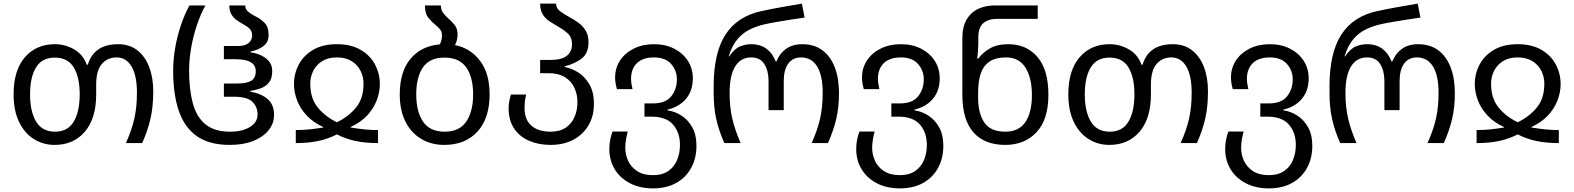

<svg xmlns="http://www.w3.org/2000/svg" viewBox="-20 -790 8691 1060"><path d="M282 10Q218 10 166.5 -22.5Q115 -55 85 -117.5Q55 -180 55 -269Q55 -402 117.5 -474Q180 -546 283 -546Q339 -546 388.5 -518Q438 -490 459 -433H465Q499 -546 632 -546Q695 -546 738 -512.5Q781 -479 803.5 -420.5Q826 -362 826 -286Q826 -201 811 -135.5Q796 -70 765 0H675Q707 -71 721.5 -134.5Q736 -198 736 -277Q736 -374 706 -423.5Q676 -473 624 -473Q573 -473 542 -436.5Q511 -400 511 -323V-269Q511 -136 448.5 -63Q386 10 282 10ZM284 -63Q354 -63 387 -118.5Q420 -174 420 -269Q420 -364 387 -418Q354 -472 283 -472Q212 -472 179 -418Q146 -364 146 -269Q146 -174 179.5 -118.5Q213 -63 284 -63Z M1249 10Q1135 10 1066.5 -38.5Q998 -87 967 -178.5Q936 -270 936 -398Q936 -462 947.5 -527.5Q959 -593 979.5 -653Q1000 -713 1026 -760H1114Q1088 -713 1067.5 -652.5Q1047 -592 1035.5 -527Q1024 -462 1024 -400Q1024 -296 1044.5 -220Q1065 -144 1114.5 -103.5Q1164 -63 1250 -63Q1318 -63 1360 -89Q1402 -115 1402 -158Q1402 -199 1374 -227.5Q1346 -256 1271 -256H1216V-329H1292Q1341 -329 1366.5 -344Q1392 -359 1392 -397Q1392 -463 1281 -463H1216V-536H1292Q1325 -536 1342 -545.5Q1359 -555 1365.5 -568Q1372 -581 1372 -592Q1372 -618 1358 -631.5Q1344 -645 1325 -655Q1307 -665 1289 -677Q1271 -689 1258.5 -709Q1246 -729 1246 -760H1334Q1334 -738 1351 -724.5Q1368 -711 1390 -700Q1417 -687 1440 -664.5Q1463 -642 1463 -595Q1463 -558 1435 -536Q1407 -514 1362 -505V-501Q1385 -499 1413 -488Q1441 -477 1462 -455Q1483 -433 1483 -397Q1483 -356 1464 -333.5Q1445 -311 1417 -301.5Q1389 -292 1362 -288V-284Q1421 -274 1457 -243.5Q1493 -213 1493 -156Q1493 -108 1462.5 -70.5Q1432 -33 1377.5 -11.5Q1323 10 1249 10Z M1613 0V-72Q1653 -72 1687 -75.5Q1721 -79 1764 -86V-89Q1711 -113 1675 -150.5Q1639 -188 1621 -234Q1603 -280 1603 -326Q1603 -383 1629.5 -433.5Q1656 -484 1709 -515Q1762 -546 1840 -546Q1918 -546 1971 -515Q2024 -484 2050.5 -433.5Q2077 -383 2077 -326Q2077 -280 2059 -234Q2041 -188 2005 -150.5Q1969 -113 1916 -89V-86Q1960 -79 1993.5 -75.5Q2027 -72 2067 -72V0Q1998 0 1943.5 -11.5Q1889 -23 1840 -48Q1791 -23 1736.5 -11.5Q1682 0 1613 0ZM1840 -115Q1906 -147 1946.5 -197.5Q1987 -248 1987 -327Q1987 -367 1970 -400Q1953 -433 1920.5 -453Q1888 -473 1840 -473Q1792 -473 1759.5 -453Q1727 -433 1710 -400Q1693 -367 1693 -327Q1693 -248 1733.5 -197.5Q1774 -147 1840 -115Z M2492 -541Q2578 -524 2630.5 -454Q2683 -384 2683 -269Q2683 -136 2615.5 -63Q2548 10 2433 10Q2362 10 2306.5 -22.5Q2251 -55 2219 -117.5Q2187 -180 2187 -269Q2187 -394 2246 -465Q2305 -536 2408 -545Q2413 -554 2416.5 -566.5Q2420 -579 2420 -595Q2420 -614 2410.5 -626.5Q2401 -639 2387 -650Q2366 -667 2346 -690.5Q2326 -714 2326 -760H2414Q2414 -737 2425 -721Q2436 -705 2452 -691Q2472 -674 2489 -653.5Q2506 -633 2506 -601Q2506 -567 2492 -541ZM2435 -63Q2516 -63 2554 -118.5Q2592 -174 2592 -269Q2592 -364 2554 -418Q2516 -472 2434 -472Q2352 -472 2315 -418Q2278 -364 2278 -269Q2278 -174 2315.5 -118.5Q2353 -63 2435 -63Z M3020 10Q2953 10 2900.5 -13Q2848 -36 2818 -81Q2788 -126 2788 -193Q2788 -215 2792.5 -235.5Q2797 -256 2801 -268H2885Q2881 -255 2878.5 -235.5Q2876 -216 2876 -193Q2876 -129 2914 -96Q2952 -63 3020 -63Q3070 -63 3103 -85Q3136 -107 3152 -144.5Q3168 -182 3168 -226Q3168 -268 3151.5 -304.5Q3135 -341 3099.5 -363.5Q3064 -386 3007 -386H2962V-459H3018Q3082 -459 3110 -482.5Q3138 -506 3138 -545Q3138 -584 3115 -605Q3092 -626 3063 -642Q3039 -656 3015.5 -671Q2992 -686 2977 -709.5Q2962 -733 2962 -770H3050Q3050 -744 3073.5 -727Q3097 -710 3128 -693Q3153 -680 3176 -662.5Q3199 -645 3214 -620Q3229 -595 3229 -557Q3229 -496 3191.5 -467Q3154 -438 3098 -424V-420Q3136 -413 3173 -389.5Q3210 -366 3234.5 -323.5Q3259 -281 3259 -216Q3259 -150 3229.5 -99Q3200 -48 3146 -19Q3092 10 3020 10Z M3585 250Q3512 250 3457.5 221.5Q3403 193 3373.5 144Q3344 95 3344 33Q3344 4 3349.5 -21.5Q3355 -47 3362 -64H3446Q3441 -48 3436.5 -22.5Q3432 3 3432 25Q3432 64 3448 98.5Q3464 133 3498 155Q3532 177 3585 177Q3636 177 3669 154.5Q3702 132 3718 94Q3734 56 3734 10Q3734 -58 3696 -102Q3658 -146 3577 -146H3538V-219H3584Q3655 -219 3686 -258.5Q3717 -298 3717 -352Q3717 -401 3685 -437Q3653 -473 3591 -473Q3529 -473 3496.5 -441.5Q3464 -410 3464 -355Q3464 -342 3466 -328Q3468 -314 3472 -298H3386Q3381 -315 3378.5 -331Q3376 -347 3376 -362Q3376 -415 3403.5 -456.5Q3431 -498 3479.5 -522Q3528 -546 3591 -546Q3654 -546 3702.5 -521Q3751 -496 3778 -453.5Q3805 -411 3805 -358Q3805 -288 3766.5 -243.5Q3728 -199 3665 -185V-181Q3707 -175 3743.5 -151Q3780 -127 3802.5 -86Q3825 -45 3825 14Q3825 85 3795 138.5Q3765 192 3711.5 221Q3658 250 3585 250Z M3979 0Q3948 -70 3934 -134Q3920 -198 3920 -276V-314Q3920 -499 3986 -600Q4052 -701 4185 -729Q4241 -741 4297 -751Q4353 -761 4407 -770L4422 -693Q4387 -688 4345.5 -681.5Q4304 -675 4266 -668.5Q4228 -662 4202 -656Q4161 -647 4122 -628.5Q4083 -610 4052.5 -575Q4022 -540 4003 -479H4006Q4035 -521 4065 -533.5Q4095 -546 4127 -546Q4178 -546 4212 -520.5Q4246 -495 4262 -451H4267Q4284 -495 4320 -520.5Q4356 -546 4409 -546Q4476 -546 4521 -512Q4566 -478 4589 -417.5Q4612 -357 4612 -276Q4612 -198 4597 -134Q4582 -70 4551 0H4461Q4493 -71 4507.5 -134.5Q4522 -198 4522 -277Q4522 -374 4491 -423.5Q4460 -473 4402 -473Q4357 -473 4332 -439Q4307 -405 4307 -343V-182H4223V-343Q4223 -399 4200 -436Q4177 -473 4127 -473Q4070 -473 4039 -423.5Q4008 -374 4008 -277Q4008 -198 4023 -134.5Q4038 -71 4069 0Z M4948 250Q4875 250 4820.5 221.5Q4766 193 4736.5 144Q4707 95 4707 33Q4707 4 4712.5 -21.5Q4718 -47 4725 -64H4809Q4804 -48 4799.5 -22.5Q4795 3 4795 25Q4795 64 4811 98.5Q4827 133 4861 155Q4895 177 4948 177Q4999 177 5032 154.5Q5065 132 5081 94Q5097 56 5097 10Q5097 -58 5059 -102Q5021 -146 4940 -146H4901V-219H4947Q5018 -219 5049 -258.5Q5080 -298 5080 -352Q5080 -401 5048 -437Q5016 -473 4954 -473Q4892 -473 4859.5 -441.5Q4827 -410 4827 -355Q4827 -342 4829 -328Q4831 -314 4835 -298H4749Q4744 -315 4741.5 -331Q4739 -347 4739 -362Q4739 -415 4766.5 -456.5Q4794 -498 4842.5 -522Q4891 -546 4954 -546Q5017 -546 5065.5 -521Q5114 -496 5141 -453.5Q5168 -411 5168 -358Q5168 -288 5129.5 -243.5Q5091 -199 5028 -185V-181Q5070 -175 5106.5 -151Q5143 -127 5165.5 -86Q5188 -45 5188 14Q5188 85 5158 138.5Q5128 192 5074.5 221Q5021 250 4948 250Z M5530 10Q5415 10 5354 -59.5Q5293 -129 5293 -267V-578Q5293 -643 5317 -683Q5341 -723 5381.5 -741.5Q5422 -760 5473 -760H5709V-686H5485Q5437 -686 5409 -662.5Q5381 -639 5381 -581V-546Q5381 -531 5379 -505.5Q5377 -480 5375 -467H5381Q5406 -500 5445.5 -523Q5485 -546 5547 -546Q5647 -546 5707.5 -475.5Q5768 -405 5768 -267Q5768 -129 5702 -59.5Q5636 10 5530 10ZM5530 -63Q5605 -63 5641 -116Q5677 -169 5677 -265Q5677 -360 5641.5 -416.5Q5606 -473 5535 -473Q5476 -473 5442 -449.5Q5408 -426 5394 -382.5Q5380 -339 5380 -278V-250Q5380 -165 5414 -114Q5448 -63 5530 -63Z M6105 10Q6041 10 5989.5 -22.5Q5938 -55 5908 -117.5Q5878 -180 5878 -269Q5878 -402 5940.5 -474Q6003 -546 6106 -546Q6162 -546 6211.5 -518Q6261 -490 6282 -433H6288Q6322 -546 6455 -546Q6518 -546 6561 -512.5Q6604 -479 6626.5 -420.5Q6649 -362 6649 -286Q6649 -201 6634 -135.5Q6619 -70 6588 0H6498Q6530 -71 6544.5 -134.5Q6559 -198 6559 -277Q6559 -374 6529 -423.5Q6499 -473 6447 -473Q6396 -473 6365 -436.5Q6334 -400 6334 -323V-269Q6334 -136 6271.5 -63Q6209 10 6105 10ZM6107 -63Q6177 -63 6210 -118.5Q6243 -174 6243 -269Q6243 -364 6210 -418Q6177 -472 6106 -472Q6035 -472 6002 -418Q5969 -364 5969 -269Q5969 -174 6002.5 -118.5Q6036 -63 6107 -63Z M6985 250Q6912 250 6857.5 221.5Q6803 193 6773.5 144Q6744 95 6744 33Q6744 4 6749.5 -21.5Q6755 -47 6762 -64H6846Q6841 -48 6836.5 -22.5Q6832 3 6832 25Q6832 64 6848 98.5Q6864 133 6898 155Q6932 177 6985 177Q7036 177 7069 154.5Q7102 132 7118 94Q7134 56 7134 10Q7134 -58 7096 -102Q7058 -146 6977 -146H6938V-219H6984Q7055 -219 7086 -258.5Q7117 -298 7117 -352Q7117 -401 7085 -437Q7053 -473 6991 -473Q6929 -473 6896.5 -441.5Q6864 -410 6864 -355Q6864 -342 6866 -328Q6868 -314 6872 -298H6786Q6781 -315 6778.5 -331Q6776 -347 6776 -362Q6776 -415 6803.5 -456.5Q6831 -498 6879.5 -522Q6928 -546 6991 -546Q7054 -546 7102.5 -521Q7151 -496 7178 -453.5Q7205 -411 7205 -358Q7205 -288 7166.5 -243.5Q7128 -199 7065 -185V-181Q7107 -175 7143.5 -151Q7180 -127 7202.5 -86Q7225 -45 7225 14Q7225 85 7195 138.5Q7165 192 7111.5 221Q7058 250 6985 250Z M7379 0Q7348 -70 7334 -134Q7320 -198 7320 -276V-314Q7320 -499 7386 -600Q7452 -701 7585 -729Q7641 -741 7697 -751Q7753 -761 7807 -770L7822 -693Q7787 -688 7745.5 -681.5Q7704 -675 7666 -668.5Q7628 -662 7602 -656Q7561 -647 7522 -628.5Q7483 -610 7452.5 -575Q7422 -540 7403 -479H7406Q7435 -521 7465 -533.5Q7495 -546 7527 -546Q7578 -546 7612 -520.5Q7646 -495 7662 -451H7667Q7684 -495 7720 -520.5Q7756 -546 7809 -546Q7876 -546 7921 -512Q7966 -478 7989 -417.5Q8012 -357 8012 -276Q8012 -198 7997 -134Q7982 -70 7951 0H7861Q7893 -71 7907.5 -134.5Q7922 -198 7922 -277Q7922 -374 7891 -423.5Q7860 -473 7802 -473Q7757 -473 7732 -439Q7707 -405 7707 -343V-182H7623V-343Q7623 -399 7600 -436Q7577 -473 7527 -473Q7470 -473 7439 -423.5Q7408 -374 7408 -277Q7408 -198 7423 -134.5Q7438 -71 7469 0Z M8132 0V-72Q8172 -72 8206 -75.5Q8240 -79 8283 -86V-89Q8230 -113 8194 -150.5Q8158 -188 8140 -234Q8122 -280 8122 -326Q8122 -383 8148.5 -433.5Q8175 -484 8228 -515Q8281 -546 8359 -546Q8437 -546 8490 -515Q8543 -484 8569.5 -433.5Q8596 -383 8596 -326Q8596 -280 8578 -234Q8560 -188 8524 -150.5Q8488 -113 8435 -89V-86Q8479 -79 8512.5 -75.5Q8546 -72 8586 -72V0Q8517 0 8462.5 -11.5Q8408 -23 8359 -48Q8310 -23 8255.5 -11.5Q8201 0 8132 0ZM8359 -115Q8425 -147 8465.5 -197.5Q8506 -248 8506 -327Q8506 -367 8489 -400Q8472 -433 8439.5 -453Q8407 -473 8359 -473Q8311 -473 8278.5 -453Q8246 -433 8229 -400Q8212 -367 8212 -327Q8212 -248 8252.5 -197.5Q8293 -147 8359 -115Z"/></svg>

Font: Go Noto Current
Style: Regular
Weight: 400
Designer: Monotype Design Team
Foundry: Monotype Imaging Inc.
Version: Version 2.007; ttfautohint (v1.8) -l 8 -r 50 -G 200 -x 14 -D